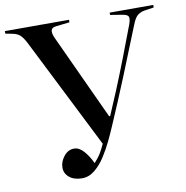

<svg xmlns="http://www.w3.org/2000/svg" viewBox="-84 -809 873 902"><g transform="rotate(-10 352.0 -358.0)"><path d="M236 14Q198 14 175.5 -4.5Q153 -23 153 -51Q153 -79 173 -104.5Q193 -130 222 -130Q246 -130 267.5 -106Q289 -82 306 -46Q327 -69 338.5 -89Q350 -109 359 -129L94 -656Q79 -685 66 -696Q53 -707 33 -711L-2 -718V-730H304V-718L242 -711Q219 -709 215.5 -696Q212 -683 222 -660L411 -251H416Q437 -299 465 -367Q493 -435 522 -510Q551 -585 578 -657Q587 -681 584.5 -693Q582 -705 559 -709L498 -719V-730H706V-718L660 -711Q643 -708 629 -698Q615 -688 602 -655Q555 -537 509.5 -425Q464 -313 414 -198Q403 -172 386 -136.5Q369 -101 347 -66.5Q325 -32 297 -9Q269 14 236 14Z"/></g></svg>

Font: Literata 72pt Medium
Style: Regular
Weight: 500
Designer: Latin by Veronika Burian and Jose Scaglione. Greek by Irene Vlachou. Cyrillic by Vera Evstafieva.
Foundry: TypeTogether
Version: Version 3.002